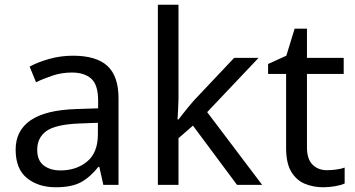

<svg xmlns="http://www.w3.org/2000/svg" viewBox="-20 -780 1496 810"><path d="M288 -545Q386 -545 433 -502Q480 -459 480 -365V0H416L399 -76H395Q360 -32 321 -11Q282 10 215 10Q142 10 94 -28.5Q46 -67 46 -149Q46 -229 109 -272.5Q172 -316 303 -320L394 -323V-355Q394 -422 365 -448Q336 -474 283 -474Q241 -474 203 -461.5Q165 -449 132 -433L105 -499Q140 -518 188 -531.5Q236 -545 288 -545ZM393 -262 314 -259Q214 -255 175.5 -227Q137 -199 137 -148Q137 -103 164.5 -82Q192 -61 235 -61Q302 -61 347.5 -98.5Q393 -136 393 -214Z M733 -760V-363Q733 -347 731.5 -321Q730 -295 729 -276H733Q739 -284 751 -299Q763 -314 775.5 -329.5Q788 -345 797 -355L968 -536H1071L854 -307L1086 0H980L794 -250L733 -197V0H646V-760Z M1359 -62Q1379 -62 1400 -65Q1421 -68 1434 -73V-6Q1420 1 1394 5.5Q1368 10 1344 10Q1302 10 1266.5 -4.5Q1231 -19 1209 -55Q1187 -91 1187 -156V-468H1111V-510L1188 -545L1223 -659H1275V-536H1430V-468H1275V-158Q1275 -109 1298.5 -85.5Q1322 -62 1359 -62Z"/></svg>

Font: Noto Sans
Style: Regular
Weight: 400
Designer: Monotype Design Team
Foundry: Monotype Imaging Inc.
Version: Version 1.902